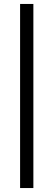

<svg xmlns="http://www.w3.org/2000/svg" viewBox="-20 -723 269 966"><path d="M147.9 223.1V-703.1H81.1V223.1Z"/></svg>

Font: Galatia SIL
Style: Bold
Weight: 700
Designer: Development by SIL's NRSI team
Version: Version 2.1